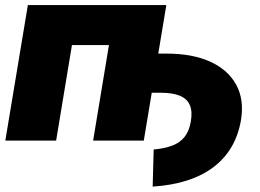

<svg xmlns="http://www.w3.org/2000/svg" viewBox="-20 -542 1002 740"><path d="M568.4 177.2 572.3 34.2Q614.7 30.3 644.3 19Q673.8 7.8 691.4 -14.4Q709 -36.6 715.3 -72.8Q722.2 -111.3 711.9 -136.2Q701.7 -161.1 673.6 -172.9Q645.5 -184.6 598.1 -184.6H518.1L543 -335.4H623Q720.7 -335.4 789.3 -304.7Q857.9 -273.9 889.9 -216.3Q921.9 -158.7 908.7 -78.6Q898.9 -21.5 872.6 23.7Q846.2 68.8 803.5 101.6Q760.7 134.3 701.9 153.3Q643.1 172.4 568.4 177.2ZM621.1 -522.5 534.2 0H338.9L399.9 -368.2H257.3L196.3 0H0.5L87.4 -522.5Z"/></svg>

Font: Inter 28pt Black
Style: Italic
Weight: 900
Italic angle: -9.3988°
Designer: Rasmus Andersson
Foundry: rsms
Version: Version 4.001;git-66647c0bb